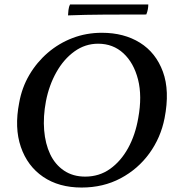

<svg xmlns="http://www.w3.org/2000/svg" viewBox="-20 -832 781 861"><path d="M346 9Q244 9 173.5 -39Q103 -87 73.5 -173Q44 -259 66 -371Q78 -439 111.5 -496Q145 -553 194.5 -595.5Q244 -638 305.5 -661.5Q367 -685 437 -685Q536 -685 607.5 -640.5Q679 -596 710.5 -510.5Q742 -425 718 -302Q701 -215 650 -144.5Q599 -74 521 -32.5Q443 9 346 9ZM362 -40Q425 -40 473.5 -74.5Q522 -109 554.5 -168Q587 -227 600 -303Q618 -401 599 -475.5Q580 -550 533.5 -593Q487 -636 420 -636Q362 -636 314 -601.5Q266 -567 233 -508.5Q200 -450 186 -378Q173 -309 178 -248Q183 -187 205 -140.5Q227 -94 267 -67Q307 -40 362 -40ZM285 -763Q285 -771 287 -787Q289 -803 294 -812H645Q645 -802 643 -790.5Q641 -779 636 -767Q538 -767 450 -766.5Q362 -766 285 -763Z"/></svg>

Font: Vollkorn Medium
Style: Italic
Weight: 500
Italic angle: -11°
Designer: Friedrich Althausen
Foundry: Friedrich Althausen
Version: Version 5.000